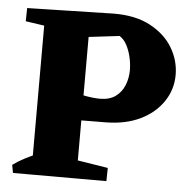

<svg xmlns="http://www.w3.org/2000/svg" viewBox="-50 -719 754 768"><g transform="rotate(5 327.5 -335.0)"><path d="M255 -233 258 -341Q275 -335 292 -332Q309 -329 324 -327.5Q339 -326 350 -326Q389 -326 413 -343.5Q437 -361 448.5 -389.5Q460 -418 460 -450Q460 -475 454 -501.5Q448 -528 436.5 -550Q425 -572 407 -583L273 -567L29 -662L374 -670Q463 -671 523 -639Q583 -607 613.5 -556Q644 -505 644 -447Q644 -388 611 -339.5Q578 -291 520 -263Q462 -235 383 -234ZM30 0 24 -32Q46 -48 71 -61Q96 -74 123 -85L124 0ZM265 0 268 -75 406 -53 405 0ZM103 0V-662H284V0ZM150 -591 28 -609 29 -662H151Z"/></g></svg>

Font: Eczar
Style: Bold
Weight: 700
Designer: Vaibhav Singh
Foundry: Rosetta Type Foundry
Version: Version 2.000